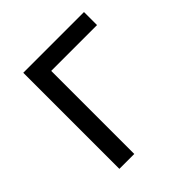

<svg xmlns="http://www.w3.org/2000/svg" viewBox="-147 -623 729 729"><g transform="rotate(-45 217.5 -258.0)"><path d="M85 -516H411V-446H165V0H85Z"/></g></svg>

Font: IBMPlexSans
Style: Regular
Weight: 400
Designer: Mike Abbink, Paul van der Laan, Pieter van Rosmalen
Foundry: Bold Monday
Version: Version 3.1